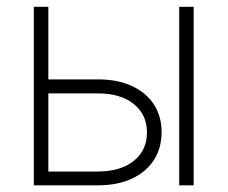

<svg xmlns="http://www.w3.org/2000/svg" viewBox="-20 -556 683 576"><path d="M114.3 -317.9H273.4Q332.5 -317.9 375.5 -298.1Q418.5 -278.3 441.7 -242.7Q464.8 -207 464.8 -159.7Q464.8 -111.8 441.7 -75.9Q418.5 -40 375.5 -20Q332.5 0 273.4 0H81.5V-535.6H125V-41.5H272.9Q341.3 -41.5 381.1 -73.2Q420.9 -105 420.9 -158.7Q420.9 -212.4 381.1 -244.1Q341.3 -275.9 272.9 -275.9H114.3ZM517.6 0V-535.6H561V0Z"/></svg>

Font: Inter 20pt ExtraLight
Style: Regular
Weight: 250
Version: Version 4.001;git-66647c0bb